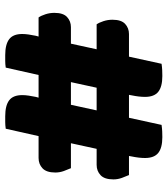

<svg xmlns="http://www.w3.org/2000/svg" viewBox="28 -684 657 754"><g transform="rotate(-90 357.0 -306.5)"><path d="M484 -1Q470 1 458.5 1.5Q447 2 436 2Q394 2 374 -14Q354 -30 354 -66Q354 -89 360 -118L362 -129H272L244 -1Q230 1 218.5 1.5Q207 2 196 2Q154 2 134 -14Q114 -30 114 -66Q114 -89 120 -118L122 -129H47Q42 -140 36 -156.5Q30 -173 30 -190Q30 -225 46.5 -240.5Q63 -256 87 -256H150L172 -357H74Q69 -368 63 -384.5Q57 -401 57 -418Q57 -453 73.5 -468.5Q90 -484 114 -484H200L229 -613Q243 -615 255 -615Q267 -615 278 -615Q320 -615 340.5 -599.5Q361 -584 361 -548Q361 -537 359 -523Q357 -509 354 -495L351 -484H440L469 -613Q483 -615 495 -615Q507 -615 518 -615Q560 -615 580.5 -599.5Q601 -584 601 -548Q601 -537 599 -523Q597 -509 594 -495L591 -484H666Q673 -474 678.5 -457Q684 -440 684 -422Q684 -387 667.5 -372Q651 -357 628 -357H563L541 -256H639Q646 -246 651.5 -229Q657 -212 657 -194Q657 -159 640.5 -144Q624 -129 601 -129H512ZM301 -256H390L412 -357H323Z"/></g></svg>

Font: Baloo Tammudu
Style: Regular
Weight: 400
Designer: Omkar Shende and Ek Type
Foundry: Ek Type
Version: Version 1.443;PS 1.000;hotconv 16.6.51;makeotf.lib2.5.65220;